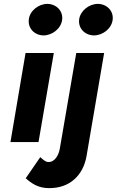

<svg xmlns="http://www.w3.org/2000/svg" viewBox="-20 -734 603 992"><path d="M389 -634C383 -588 418 -552 465 -551C511 -551 556 -586 562 -631C568 -677 533 -713 486 -714C441 -714 395 -679 389 -634ZM129 -634C123 -588 158 -552 204 -551C250 -551 295 -586 301 -631C307 -677 272 -713 225 -714C180 -714 134 -679 129 -634ZM188 78 113 187C141 212 176 238 233 238C342 239 410 170 427 73L518 -460H374L289 34C283 70 261 105 229 103C214 103 199 87 188 78ZM112 -460 34 0H179L258 -460Z"/></svg>

Font: Jost*
Style: Bold Italic
Weight: 700
Italic angle: -10°
Version: Version 3.7